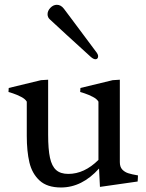

<svg xmlns="http://www.w3.org/2000/svg" viewBox="-20 -787 622 816"><path d="M93.8 -209.5V-355Q87.4 -366.2 70.1 -375.2Q52.7 -384.3 34.4 -390.4Q16.1 -396.5 16.1 -396L17.1 -413.1L154.3 -446.3L184.6 -448.2V-214.8Q184.6 -152.3 192.4 -116.5Q200.2 -80.6 218.8 -64.2Q237.3 -47.9 270.5 -47.9Q338.4 -47.9 398.4 -107.4V-355Q392.1 -366.2 374.8 -375.2Q357.4 -384.3 339.1 -390.4Q320.8 -396.5 320.8 -396L321.8 -413.1L459 -446.3L489.3 -448.2V-98.1Q489.3 -77.6 499.5 -66.7Q509.8 -55.7 524.9 -50.8Q540 -45.9 566.4 -41.5Q566.4 -34.2 565.7 -26.4Q564.9 -18.6 564.9 -15.6L404.8 7.3L400.9 -70.8Q328.6 9.8 239.3 9.8Q180.2 9.8 148.2 -19.8Q116.2 -49.3 105 -96.7Q93.8 -144 93.8 -209.5ZM221.7 -766.6Q238.8 -766.6 251.5 -750L285.2 -705.1Q362.8 -600.1 391.6 -562.5Q397 -554.7 397 -547.9Q397 -542 394 -538.6Q391.1 -535.2 385.7 -535.2Q377.4 -535.2 366.2 -544.9Q347.7 -561.5 261.2 -640.6Q222.7 -676.8 192.4 -704.1Q182.1 -712.9 182.1 -726.6Q182.1 -741.2 194.3 -753.9Q206.5 -766.6 221.7 -766.6Z"/></svg>

Font: Radley
Style: Regular
Weight: 400
Designer: Vernon Adams
Foundry: Vernon Adams
Version: Version 1.003; ttfautohint (v1.6)